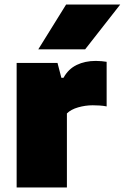

<svg xmlns="http://www.w3.org/2000/svg" viewBox="-20 -828 551 848"><path d="M53.5 0V-550H234L251 -484.5H260.5Q282 -523.5 318.8 -541.2Q355.5 -559 403 -559Q416 -559 428.8 -557.8Q441.5 -556.5 451 -555V-358Q436.5 -361 419.8 -362Q403 -363 389.5 -363Q357 -363 325 -353.8Q293 -344.5 275.5 -327V0ZM149 -610 272 -808H511L356 -610Z"/></svg>

Font: Encode Sans SemiExpanded SemiExpanded Black
Style: Regular
Weight: 900
Width: 6
Designer: Multiple Designers
Foundry: Impallari Type
Version: Version 3.000; ttfautohint (v1.8.3) -l 8 -r 50 -G 200 -x 14 